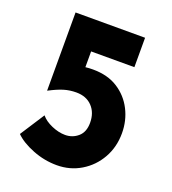

<svg xmlns="http://www.w3.org/2000/svg" viewBox="-125 -757 768 859"><g transform="rotate(20 259.0 -327.5)"><path d="M242 8Q183 8 127 -14Q71 -36 40 -67L115 -183Q133 -161 166.5 -146.5Q200 -132 231 -132Q266 -132 292 -154.5Q318 -177 318 -221Q318 -269 290 -298.5Q262 -328 214 -328Q183 -328 155 -319.5Q127 -311 89 -291H88V-663H419V-523H213V-448Q230 -450 249 -450Q319 -450 367.5 -419Q416 -388 442 -337Q468 -286 468 -226Q468 -160 438 -107Q408 -54 356.5 -23Q305 8 242 8Z"/></g></svg>

Font: Reem Kufi
Style: Bold
Weight: 700
Designer: Khaled Hosny
Version: Version 1.001